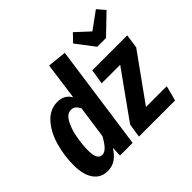

<svg xmlns="http://www.w3.org/2000/svg" viewBox="-184 -1029 1274 1274"><g transform="rotate(-45 453.0 -392.0)"><path d="M509 -741 405 0H286L289 -69Q262 -27 230.5 -5.5Q199 16 157 16Q93 16 58 -33.5Q23 -83 23 -172Q23 -263 48 -349Q73 -435 123.5 -490.5Q174 -546 245 -546Q309 -546 340 -493L376 -755ZM160 -172Q160 -86 206 -86Q229 -86 250.5 -108.5Q272 -131 295 -174L327 -401Q316 -424 303 -434.5Q290 -445 270 -445Q234 -445 209 -401Q184 -357 172 -293Q160 -229 160 -172ZM870 -432 636 -106H831L803 0H464L479 -98L713 -425H539L556 -530H884ZM906 -746 772 -617H690L592 -746L644 -800L739 -712L860 -800Z"/></g></svg>

Font: Fira Sans Compressed SemiBold
Style: Italic
Weight: 600
Width: 1
Italic angle: -8°
Designer: bBox Type GmbH & Carrois Corporate GbR & Edenspiekermann AG
Foundry: bBox Type GmbH & Carrois Corporate GbR & Edenspiekermann AG
Version: Version 4.301